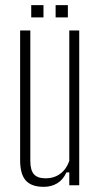

<svg xmlns="http://www.w3.org/2000/svg" viewBox="-20 -718 389 744"><path d="M149.5 6Q102 6 80 -18.5Q58 -43 58 -97V-600H97.5V-94.5Q97.5 -58.5 111.5 -42.8Q125.5 -27 157 -27Q189.5 -27 213.5 -44.8Q237.5 -62.5 248.5 -94.5V-600H287V0H248.5V-50H237.5Q224.5 -21.5 201.8 -7.8Q179 6 149.5 6ZM195.5 -650.5V-698H243V-650.5ZM101 -650.5V-698H148.5V-650.5Z"/></svg>

Font: Big Shoulders Thin
Style: Regular
Weight: 100
Version: Version 2.002